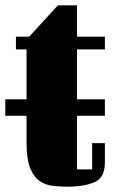

<svg xmlns="http://www.w3.org/2000/svg" viewBox="-20 -688 430 723"><path d="M0 -252V-314H80V-502H40V-550H90L198 -668H270V-550H375V-502H270V-314H375V-252H270V-50H327V-149H375V-76Q375 -19 336 -2Q297 15 232 15Q207 15 180 12Q153 9 130.5 -5.5Q108 -20 94 -54Q80 -88 80 -150V-252Z"/></svg>

Font: Unlock
Style: Regular
Weight: 400
Designer: Eduardo Rodriguez Tunni
Foundry: Eduardo Rodriguez Tunni
Version: Version 1.003; ttfautohint (v1.8.4.7-5d5b);gftools[0.9.23]